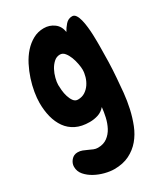

<svg xmlns="http://www.w3.org/2000/svg" viewBox="-213 -674 938 1073"><g transform="rotate(-30 256.0 -138.0)"><path d="M471.7 -333Q471.7 -283.2 470.2 -233.4Q468.8 -183.6 464.8 -133.8Q461.9 -90.8 457 -42Q452.1 6.8 441.4 55.2Q430.7 103.5 413.1 147.9Q395.5 192.4 366.7 226.6Q337.9 260.7 296.9 281.2Q255.9 301.8 199.2 301.8Q172.9 301.8 140.1 293.5Q107.4 285.2 78.6 269.5Q49.8 253.9 29.8 231Q9.8 208 9.8 177.7Q9.8 155.3 25.9 136.2Q42 117.2 67.4 117.2Q83 117.2 97.2 122.6Q111.3 127.9 125.5 134.8Q139.6 141.6 152.8 147Q166 152.3 179.7 152.3Q215.8 152.3 240.2 134.3Q264.6 116.2 279.3 88.4Q293.9 60.5 301.3 27.8Q308.6 -4.9 311.5 -34.2Q292 -11.7 266.1 -3.4Q240.2 4.9 211.9 4.9Q160.2 4.9 124 -13.2Q87.9 -31.2 65.4 -63Q43 -94.7 32.2 -136.7Q21.5 -178.7 21.5 -227.5Q21.5 -257.8 27.8 -295.9Q34.2 -334 46.9 -373Q59.6 -412.1 78.6 -449.2Q97.7 -486.3 123 -514.6Q148.4 -543 180.2 -560.5Q211.9 -578.1 250 -578.1Q287.1 -578.1 315.9 -556.6Q344.7 -535.2 349.6 -496.1Q360.4 -516.6 377.9 -536.6Q395.5 -556.6 420.9 -556.6Q434.6 -556.6 443.8 -543Q453.1 -529.3 458.5 -507.3Q463.9 -485.4 466.8 -459.5Q469.7 -433.6 470.7 -408.7Q471.7 -383.8 471.7 -363.3Q471.7 -342.8 471.7 -333ZM323.2 -269.5Q323.2 -284.2 318.8 -307.6Q314.5 -331.1 306.2 -352.5Q297.9 -374 285.2 -389.6Q272.5 -405.3 254.9 -405.3Q232.4 -405.3 215.3 -389.6Q198.2 -374 186.5 -352.1Q174.8 -330.1 168.5 -305.2Q162.1 -280.3 162.1 -262.7Q162.1 -250 164.1 -228.5Q166 -207 172.4 -186.5Q178.7 -166 189.5 -151.4Q200.2 -136.7 217.8 -136.7Q244.1 -136.7 263.7 -149.4Q283.2 -162.1 296.4 -181.6Q309.6 -201.2 316.4 -224.6Q323.2 -248 323.2 -269.5Z"/></g></svg>

Font: Chewy
Style: Regular
Weight: 400
Designer: Squid
Foundry: Font Diner, Inc DBA Sideshow
Version: Version 1.000